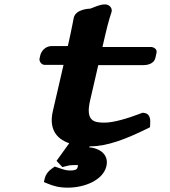

<svg xmlns="http://www.w3.org/2000/svg" viewBox="-20 -663 780 883"><path d="M337 106C335.3 113.7 330.2 121 303.1 121C284.6 121 278.3 118.8 248.2 108.6L231.9 103L216 114.3C200.4 125.4 189.4 141.3 185.6 158L181.8 174.3L197.8 180.9C225.3 192.2 250.4 200 291.9 200C369.9 200 454.6 165.1 469.4 101C480.9 51.1 443.6 19.2 389.7 14.5L392.7 10C392.7 10 394.3 10 394.9 10C473.6 10 560.2 -23.9 652.1 -69.1L670 -78L670.7 -95.8C670.9 -103.6 675.3 -140.4 641.7 -143.9L635.5 -144.5L629.1 -142C569.5 -119.1 503 -99 461.1 -99C414.9 -99 372 -104 394.1 -199.6L431.9 -363.4H637.9C645.4 -363.4 687 -363.6 694.7 -397.2L699.8 -419.4C704.4 -439.3 684.1 -447 673.2 -447H451.2L464.4 -504C479.1 -567.9 492.2 -605.4 492.9 -607.3L493 -607.8L493.3 -609C497.3 -626.2 483 -642.8 462.8 -642.8C437.2 -642.8 413.5 -629.3 395 -623.2C395 -623.2 328.8 -623 319.1 -581C316.2 -568.2 311.9 -539 292.1 -451.3L218.2 -451.2C184.3 -451.2 168.5 -422.2 165.6 -409.8L161.8 -393.3C159.3 -382.6 169.7 -364.7 185.2 -364.7H272.2L222.9 -151.3C205.2 -74.3 235.5 -25.4 298.4 -4.3L240 76.8L266.9 105.4L284.8 100.9C302.1 96.5 308.4 96 330 96C339.7 96 339.7 94.5 337 106Z"/></svg>

Font: Linux Libertine Mono O 
Style: Mono Bold Oblique
Weight: 400
Italic angle: -13°
Designer: Philipp H. Poll
Foundry: Philipp H. Poll
Version: Version 5.1.7